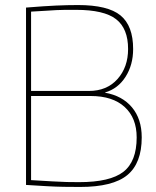

<svg xmlns="http://www.w3.org/2000/svg" viewBox="-20 -730 617 760"><path d="M83 2V-700Q157 -706 202 -708Q247 -710 289 -710Q407 -710 457 -669Q507 -628 507 -536Q507 -473 477 -426Q447 -379 396 -364V-363Q464 -351 502.5 -305Q541 -259 541 -186Q541 -84 484 -37Q427 10 297 10Q263 10 232 9.5Q201 9 165.5 7Q130 5 83 2ZM103 -370H332Q403 -370 445 -417Q487 -464 487 -536Q487 -617 439.5 -654Q392 -691 281 -691Q256 -691 238.5 -691Q221 -691 203.5 -690Q186 -689 162.5 -687.5Q139 -686 103 -684ZM103 -17Q156 -14 188.5 -12Q221 -10 244.5 -9.5Q268 -9 293 -9Q416 -9 468.5 -50Q521 -91 521 -186Q521 -263 473.5 -306.5Q426 -350 339 -350H103Z"/></svg>

Font: Georama Thin
Style: Regular
Weight: 100
Designer: Jean-Baptiste Levee
Foundry: Production Type
Version: Version 1.000